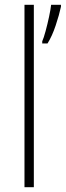

<svg xmlns="http://www.w3.org/2000/svg" viewBox="-20 -846 274 800"><path d="M121 -66H82V-826H121ZM234 -818Q227 -785 212 -740Q197 -695 178 -665H156V-674Q162 -687 170 -716.5Q178 -746 184.5 -776.5Q191 -807 193 -826H234Z"/></svg>

Font: Noto Sans Malayalam UI SemiCondensed ExtraLight
Style: Regular
Weight: 200
Width: 4
Designer: Jelle Bosma - Monotype Design Team
Foundry: Monotype Imaging Inc.
Version: Version 2.104; ttfautohint (v1.8.4.7-5d5b)